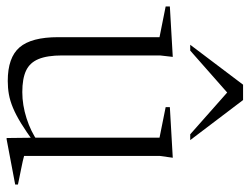

<svg xmlns="http://www.w3.org/2000/svg" viewBox="-114 -649 772 594"><g transform="rotate(90 272.0 -352.0)"><path d="M146.5 -158.5Q146.5 -112 157.8 -85Q169 -58 193.8 -46.5Q218.5 -35 260 -35Q300 -35 341.2 -48.2Q382.5 -61.5 412.5 -83L418 -73Q383 -47.5 356.5 -31.2Q330 -15 308.2 -6Q286.5 3 266.8 6.5Q247 10 225.5 10Q153 10 121.5 -26.5Q90 -63 90 -146V-459.5L-5 -478.5V-491.5L151 -500.5L146.5 -461ZM402 13.5 401 -71.5V-459.5L306.5 -478.5V-491.5L463 -500.5L457.5 -461V-40.5Q462 -39 473.2 -36.5Q484.5 -34 498.5 -31.2Q512.5 -28.5 525.2 -25.8Q538 -23 546 -21.5V-13L406 13.5ZM113.5 -554.5 237 -718H284.5L408.5 -554.5H390.5L247.5 -681H275L131.5 -554.5Z"/></g></svg>

Font: Newsreader 60pt Light
Style: Regular
Weight: 300
Designer: Hugues Gentile
Foundry: Production Type
Version: Version 1.003